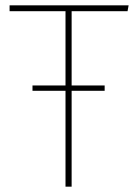

<svg xmlns="http://www.w3.org/2000/svg" viewBox="-20 -701 516 721"><path d="M249 -659V-380H373V-360H249V0H226V-360H102V-380H226V-659H16V-681H463L459 -659Z"/></svg>

Font: Fira Sans Thin
Style: Regular
Weight: 100
Designer: bBox Type GmbH & Carrois Corporate GbR & Edenspiekermann AG
Foundry: bBox Type GmbH & Carrois Corporate GbR & Edenspiekermann AG
Version: Version 4.301